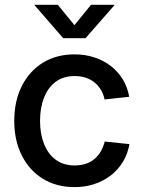

<svg xmlns="http://www.w3.org/2000/svg" viewBox="-20 -764 593 796"><path d="M289.1 11.7Q213.9 11.7 157.7 -22.9Q101.6 -57.6 70.3 -119.6Q39.1 -181.6 39.1 -262.7Q39.1 -344.7 70.3 -407Q101.6 -469.2 157.7 -503.9Q213.9 -538.6 289.1 -538.6Q333.5 -538.6 371.8 -525.9Q410.2 -513.2 439.9 -490Q469.7 -466.8 489.3 -434.6Q508.8 -402.3 515.6 -362.8L413.6 -351.6Q409.2 -373 398.7 -390.9Q388.2 -408.7 372.6 -421.6Q356.9 -434.6 336.2 -441.7Q315.4 -448.7 289.6 -448.7Q242.7 -448.7 210.7 -424.8Q178.7 -400.9 162.4 -358.9Q146 -316.9 146 -262.7Q146 -209.5 162.4 -167.7Q178.7 -126 210.7 -102.1Q242.7 -78.1 289.6 -78.1Q315.4 -78.1 336.2 -85.2Q356.9 -92.3 372.3 -105.5Q387.7 -118.7 398.2 -137Q408.7 -155.3 414.1 -177.2L516.6 -166.5Q509.8 -127 490.2 -94.2Q470.7 -61.5 440.7 -37.8Q410.6 -14.2 372.1 -1.2Q333.5 11.7 289.1 11.7ZM219.7 -744.1 288.6 -659.7 357.4 -744.1H454.1V-742.2L334.5 -605.5H242.2L123.5 -742.2V-744.1Z"/></svg>

Font: Inter 24pt Medium
Style: Regular
Weight: 500
Designer: Rasmus Andersson
Foundry: rsms
Version: Version 4.001;git-66647c0bb